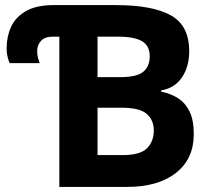

<svg xmlns="http://www.w3.org/2000/svg" viewBox="-20 -734 834 754"><path d="M213 0V-590H187Q156 -590 141 -573.5Q126 -557 126 -534Q126 -517 129.5 -505.5Q133 -494 136 -486H18Q14 -494 10 -509.5Q6 -525 6 -544Q6 -590 23.5 -628.5Q41 -667 82 -690.5Q123 -714 191 -714H435Q578 -714 650.5 -674Q723 -634 723 -533Q723 -472 694.5 -430Q666 -388 613 -379V-374Q649 -367 678 -349Q707 -331 724 -297Q741 -263 741 -207Q741 -110 671 -55Q601 0 479 0ZM451 -431Q517 -431 542.5 -452Q568 -473 568 -513Q568 -554 538 -572Q508 -590 443 -590H363V-431ZM462 -125Q530 -125 557 -151.5Q584 -178 584 -222Q584 -262 556.5 -286.5Q529 -311 457 -311H363V-125Z"/></svg>

Font: RS Noto Sans
Style: Bold
Weight: 700
Designer: Monotype Design Team
Foundry: Monotype Imaging Inc.
Version: Version 3.10